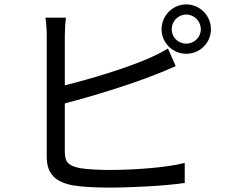

<svg xmlns="http://www.w3.org/2000/svg" viewBox="-20 -830 1040 871"><path d="M759 -697C759 -734 788 -764 825 -764C861 -764 891 -734 891 -697C891 -661 861 -632 825 -632C788 -632 759 -661 759 -697ZM713 -697C713 -636 763 -586 825 -586C887 -586 937 -636 937 -697C937 -759 887 -810 825 -810C763 -810 713 -759 713 -697ZM279 -750H186C190 -727 192 -693 192 -669C192 -616 192 -216 192 -119C192 -38 235 -3 312 11C353 18 413 21 472 21C581 21 731 13 818 0V-91C735 -69 582 -59 476 -59C427 -59 375 -62 344 -67C295 -77 274 -90 274 -141V-361C398 -393 571 -446 683 -491C713 -502 749 -518 777 -530L742 -610C714 -593 684 -578 654 -565C550 -520 392 -472 274 -443V-669C274 -697 276 -727 279 -750Z"/></svg>

Font: GenYoGothic2 TW R
Style: Regular
Weight: 400
Version: Version 2.100;PS 2.1;hotconv 16.6.51;makeotf.lib2.5.65220 DE